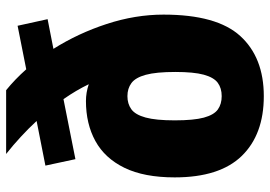

<svg xmlns="http://www.w3.org/2000/svg" viewBox="-144 -704 860 611"><g transform="rotate(-90 285.5 -398.0)"><path d="M285.5 12Q163.5 12 95.2 -58.2Q27 -128.5 27 -271.5Q27 -369 57.5 -431.5Q88 -494 142.8 -524Q197.5 -554 270 -554Q297 -554 323.5 -545Q304 -585.5 276 -625.5L85 -587.5L64.5 -683L206.5 -711Q182.5 -737 156.2 -761.2Q130 -785.5 101.5 -808H304.5Q339 -780 371 -744L509.5 -771.5L530.5 -676L436 -657.5Q485.5 -579 515.2 -488Q545 -397 545 -307Q545 -137.5 476.8 -62.8Q408.5 12 285.5 12ZM285.5 -122Q311 -122 328 -134.5Q345 -147 353.8 -179Q362.5 -211 362.5 -269.5Q362.5 -330.5 353.5 -363.5Q344.5 -396.5 327.2 -409.2Q310 -422 285.5 -422Q261 -422 243.8 -409.5Q226.5 -397 217.5 -364.2Q208.5 -331.5 208.5 -271.5Q208.5 -211 217.2 -178.8Q226 -146.5 243.2 -134.2Q260.5 -122 285.5 -122Z"/></g></svg>

Font: Encode Sans SemiCondensed SemiCondensed ExtraBold
Style: Regular
Weight: 800
Width: 4
Designer: Multiple Designers
Foundry: Impallari Type
Version: Version 3.000; ttfautohint (v1.8.3) -l 8 -r 50 -G 200 -x 14 